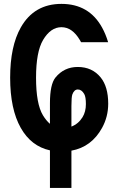

<svg xmlns="http://www.w3.org/2000/svg" viewBox="-20 -762 626 978"><path d="M343.8 -117.2Q379.4 -130.9 400.4 -165Q417.5 -192.9 417.5 -231.9Q417.5 -268.1 409.2 -282.7Q396 -306.2 376.5 -306.2Q357.9 -306.2 348.6 -281.2Q343.8 -268.1 343.8 -221.7ZM234.4 195.3V3.9Q138.7 -17.1 85.9 -110.4Q31.7 -206.1 31.7 -366.2Q31.7 -526.4 85.9 -622.1Q153.8 -742.2 293 -742.2Q433.6 -742.2 500 -621.6Q518.6 -587.9 530.8 -546.9H393.1Q391.6 -549.8 386.7 -558.1Q348.1 -623.5 293 -623.5Q237.8 -623.5 199.2 -558.1Q163.6 -497.6 163.6 -366.2Q163.6 -232.9 198.7 -174.8Q215.3 -147.5 234.4 -131.3V-235.8Q234.4 -332 262.2 -366.7Q306.2 -420.9 376 -420.9Q449.2 -420.9 492.7 -367.7Q531.2 -320.3 531.2 -233.9Q531.2 -167.5 500 -110.8Q446.3 -13.2 343.8 5.4V195.3Z"/></svg>

Font: Consola Mono
Style: Bold
Weight: 700
Monospace: yes
Designer: Wojciech Kalinowski "wmk69" (wmk69@o2.pl)
Foundry: Wojciech Kalinowski "wmk69" (wmk69@o2.pl)
Version: Version 2.1.0